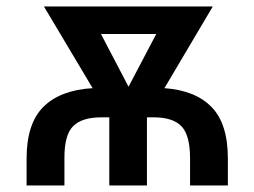

<svg xmlns="http://www.w3.org/2000/svg" viewBox="-20 -565 775 585"><path d="M176.3 0H61V-82Q61 -188.5 112.3 -239.5Q163.6 -290.5 262.2 -296.4L113.8 -545.4H628.4L481 -296.4Q575.7 -289.6 625 -238.5Q674.3 -187.5 674.3 -82V0H559.1V-82Q559.1 -152.8 533 -180.2Q506.8 -207.5 448.2 -207.5H428.2L427.7 -206.1V0H313V-207.5H289.1Q229.5 -207.5 202.6 -180.4Q175.8 -153.3 176.3 -82ZM371.6 -300.8 456.1 -461.4H287.6Z"/></svg>

Font: Karasuma Gothic
Style: Regular
Weight: 500
Designer: Rasmus Andersson / Ryoko Nishizuka
Foundry: Genbu
Version: Version 1.00